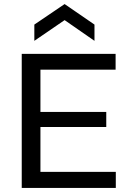

<svg xmlns="http://www.w3.org/2000/svg" viewBox="-20 -925 629 945"><path d="M87 0V-660H549V-582H179V-374H503V-300H179V-79H550V0ZM149 -724V-804L298 -905L445 -804V-724L298 -826Z"/></svg>

Font: Bricolage Grotesque 12pt
Style: Regular
Weight: 400
Designer: Mathieu Triay
Foundry: Atelier Triay
Version: Version 1.001; ttfautohint (v1.8.4.7-5d5b);gftools[0.9.33.de